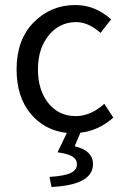

<svg xmlns="http://www.w3.org/2000/svg" viewBox="-20 -518 496 764"><path d="M185 226 177 186Q238 182 262 170Q286 158 286 136Q286 116 268.5 105Q251 94 209 88L246 11Q157 1 101.5 -66Q46 -133 46 -242Q46 -360 114 -429Q182 -498 280 -498Q359 -498 422 -441L380 -387Q332 -430 283 -430Q217 -430 174 -377.5Q131 -325 131 -242Q131 -159 172.5 -107.5Q214 -56 281 -56Q341 -56 395 -105L431 -50Q372 2 300 10L277 64Q350 81 350 135Q350 218 185 226Z"/></svg>

Font: Toshiba Sans
Style: Regular
Weight: 400
Designer: Paul D. Hunt
Foundry: Toshiba Corporation
Version: Version 2.020;PS 2.0;hotconv 1.0.86;makeotf.lib2.5.63406